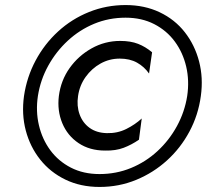

<svg xmlns="http://www.w3.org/2000/svg" viewBox="-20 -730 819 760"><path d="M289 -350Q295 -392 319 -425.5Q343 -459 378 -478.5Q413 -498 454 -498Q494 -498 522.5 -482Q551 -466 570 -439L582 -523Q556 -545 526.5 -556.5Q497 -568 456 -568Q395 -568 342.5 -538.5Q290 -509 255.5 -460.5Q221 -412 213 -350Q206 -292 226.5 -242.5Q247 -193 291 -163.5Q335 -134 396 -134Q438 -133 469.5 -145Q501 -157 530 -177L541 -261Q515 -237 480 -219.5Q445 -202 403 -203Q362 -204 334.5 -224Q307 -244 295 -277.5Q283 -311 289 -350ZM130 -350Q140 -414 171 -470Q202 -526 248.5 -569Q295 -612 353 -636Q411 -660 477 -660Q541 -660 590.5 -634.5Q640 -609 672 -565.5Q704 -522 717 -466.5Q730 -411 721 -350Q711 -287 680.5 -231Q650 -175 603.5 -132Q557 -89 498.5 -65Q440 -41 374 -41Q310 -41 260.5 -66.5Q211 -92 179 -135.5Q147 -179 134 -234.5Q121 -290 130 -350ZM75 -350Q65 -278 82 -213.5Q99 -149 139 -98.5Q179 -48 239 -19Q299 10 374 10Q451 10 519 -18Q587 -46 641 -95Q695 -144 730 -209.5Q765 -275 775 -350Q785 -422 768 -487Q751 -552 711.5 -602.5Q672 -653 612 -681.5Q552 -710 477 -710Q401 -710 332.5 -682.5Q264 -655 210 -605.5Q156 -556 121 -490.5Q86 -425 75 -350Z"/></svg>

Font: Jost Medium
Style: Italic
Weight: 500
Italic angle: -5°
Version: Version 3.710